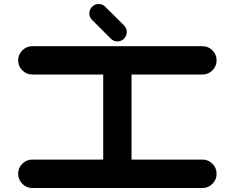

<svg xmlns="http://www.w3.org/2000/svg" viewBox="-20 -940 1174 960"><path d="M992.2 -142.1Q1021.5 -142.1 1042.2 -121.3Q1063 -100.6 1063 -71.3Q1063 -42 1042.2 -21Q1021.5 0 992.2 0H141.6Q112.3 0 91.6 -21Q70.8 -42 70.8 -71.3Q70.8 -100.6 91.6 -121.3Q112.3 -142.1 141.6 -142.1H496.1V-567.4H141.6Q112.3 -567.4 91.6 -588.1Q70.8 -608.9 70.8 -638.2Q70.8 -667.5 91.6 -688.2Q112.3 -709 141.6 -709H992.2Q1021.5 -709 1042.2 -688.2Q1063 -667.5 1063 -638.2Q1063 -608.9 1042.2 -588.1Q1021.5 -567.4 992.2 -567.4H637.7V-142.1ZM440.4 -840.3Q426.8 -854 426.8 -873Q426.8 -892.6 440.4 -906.2Q454.1 -919.9 473.6 -919.9Q492.7 -919.9 506.3 -906.2L600.1 -813Q613.8 -799.3 613.8 -779.8Q613.8 -760.3 600.1 -746.6Q586.4 -732.9 566.9 -732.9Q547.9 -732.9 534.2 -746.6Z"/></svg>

Font: Robtronika
Style: Regular
Weight: 400
Designer: GGBot
Version: 1.00